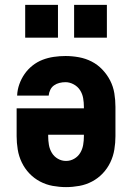

<svg xmlns="http://www.w3.org/2000/svg" viewBox="-20 -757 540 785"><path d="M250 8Q223 8 195.5 3Q168 -2 143.5 -15Q119 -28 100 -48Q81 -68 69 -93Q57 -118 52.5 -145.5Q48 -173 48 -200V-314H323V-320Q323 -338 320 -355.5Q317 -373 307.5 -388Q298 -403 281.5 -412Q265 -421 248 -421Q235 -421 223 -418Q211 -415 201 -408Q191 -401 185.5 -389.5Q180 -378 179 -366H50Q51 -390 59 -412.5Q67 -435 80.5 -454.5Q94 -474 113 -489Q132 -504 154 -512.5Q176 -521 200 -524.5Q224 -528 248 -528Q275 -528 302.5 -523Q330 -518 354.5 -505.5Q379 -493 398.5 -472.5Q418 -452 430.5 -427.5Q443 -403 447.5 -375.5Q452 -348 452 -320V-200Q452 -173 447.5 -145.5Q443 -118 431 -93Q419 -68 400 -48Q381 -28 356.5 -15Q332 -2 304.5 3Q277 8 250 8ZM250 -99Q268 -99 283.5 -108Q299 -117 308 -132Q317 -147 320 -164.5Q323 -182 323 -200V-206H177V-200Q177 -182 180 -164.5Q183 -147 192 -132Q201 -117 216.5 -108Q232 -99 250 -99ZM417 -603H283V-737H417ZM217 -603H83V-737H217Z"/></svg>

Font: Iosevka SS04 Heavy
Style: Regular
Weight: 900
Monospace: yes
Designer: Belleve Invis
Foundry: Belleve Invis
Version: Version 19.0.0; ttfautohint (v1.8.4)